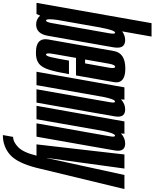

<svg xmlns="http://www.w3.org/2000/svg" viewBox="68 -933 1054 1310"><g transform="rotate(90 595.0 -278.0)"><path d="M-40.5 0 98 -785H189.5L154 -584.5Q183 -605 213 -605Q238.5 -605 252 -592Q271 -573 263 -525.5Q249 -446.5 223.5 -301Q198 -156 184 -76.8Q170 2.5 106.5 2.5Q71 2.5 46.5 -25L35.5 0ZM128.5 -441 76 -142.5Q71.5 -111 71.5 -91Q71.5 -65 80 -65Q90.5 -65 97.5 -104.5Q104.5 -144 132.5 -301Q160 -456.5 167 -496.5Q173 -532.5 165 -536Q164.5 -536.5 163.5 -536.5Q154.5 -536.5 145.5 -510Q136.5 -483.5 129 -441Z M300 4Q238 4 217.5 -25Q203 -46 209.5 -81Q224.5 -166 248 -299.5Q274.5 -450.5 288.2 -528.2Q302 -606 407 -606Q474.5 -606 494 -575Q505 -557.5 500.5 -529.5Q487 -453 460.5 -302.5Q457.5 -285 454.5 -269.5H335Q315.5 -159 308 -115.5Q300 -69.5 309.5 -65.5Q310.5 -65 312 -65Q322 -65 330.2 -100.2Q338.5 -135.5 353.5 -221.5H446Q431 -134.5 415.5 -85.5Q400 -36.5 373.8 -16.2Q347.5 4 300 4ZM346 -331.5H372.5Q394.5 -453.5 401.5 -494Q408 -531 398.5 -535.5Q397 -536.5 395.5 -536.5Q382 -536.5 374.5 -494Q368 -456 346 -331.5Z M429.5 0 536 -600H620L618 -576.5Q649 -605 686 -605Q712 -605 724.5 -592Q741 -574.5 734 -534.5Q722 -464 705 -368.5L640 0H549L614.5 -370Q632 -468.5 637.5 -502Q643 -531.5 635.5 -535Q634.5 -536 633 -536Q624.5 -536 615 -509.5Q607.5 -487.5 601.5 -457.5L521 0Z M662 0 768.5 -600H852.5L850.5 -576.5Q881.5 -605 918.5 -605Q944.5 -605 957 -592Q973.5 -574.5 966.5 -534.5Q954.5 -464 937.5 -368.5L872.5 0H781.5L847 -370Q864.5 -468.5 870 -502Q875.5 -531.5 868 -535Q867 -536 865.5 -536Q857 -536 847.5 -509.5Q840 -487.5 834 -457.5L753.5 0Z M925 0 994 -600H1090L1017.5 -71H1018.5L1134 -600H1230L1085 0Q1051.5 131.5 995.8 180.5Q940 229.5 861.5 229.5L874 159.5Q909 159.5 944.5 124.5Q980 90 1002 0Z"/></g></svg>

Font: Anybody UltraCondensed Medium
Style: Italic
Weight: 500
Width: 1
Italic angle: -10°
Designer: Tyler Finck
Foundry: Etcetera Type Company
Version: Version 1.010; ttfautohint (v1.8.3) -l 8 -r 50 -G 200 -x 14 